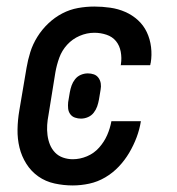

<svg xmlns="http://www.w3.org/2000/svg" viewBox="-20 -558 540 586"><path d="M202 8Q174 8 146.5 2Q119 -4 97 -19.5Q75 -35 60.5 -58Q46 -81 39.5 -107.5Q33 -134 33.5 -163Q34 -192 39 -221L61 -351Q65 -375 72.5 -399Q80 -423 94 -445.5Q108 -468 127.5 -486.5Q147 -505 170 -517Q193 -529 218 -533.5Q243 -538 268 -538Q292 -538 316.5 -534.5Q341 -531 362.5 -521.5Q384 -512 401 -496.5Q418 -481 428 -460Q438 -439 441 -414.5Q444 -390 440 -366Q439 -364 439 -362Q439 -360 438 -359H348Q349 -360 349 -360.5Q349 -361 349 -362Q352 -381 348.5 -400Q345 -419 334 -432.5Q323 -446 305 -452Q287 -458 268 -458Q245 -458 223 -448.5Q201 -439 185 -421.5Q169 -404 161 -382Q153 -360 149 -337L128 -207Q125 -192 124 -176.5Q123 -161 125 -145.5Q127 -130 132.5 -116.5Q138 -103 148 -92.5Q158 -82 172.5 -77Q187 -72 202 -72Q224 -72 245.5 -81Q267 -90 282.5 -107.5Q298 -125 307 -145.5Q316 -166 320 -188H410Q406 -163 397 -139Q388 -115 374.5 -92Q361 -69 342.5 -49.5Q324 -30 301 -16.5Q278 -3 252.5 2.5Q227 8 202 8ZM227 -196Q218 -196 209 -199Q200 -202 194.5 -209.5Q189 -217 188 -226.5Q187 -236 188 -246L193 -276Q195 -287 198.5 -297Q202 -307 209 -316Q216 -325 226.5 -329.5Q237 -334 248 -334Q258 -334 266.5 -331Q275 -328 280.5 -320.5Q286 -313 287.5 -303.5Q289 -294 287 -284L282 -254Q280 -243 276.5 -233Q273 -223 266 -214Q259 -205 248.5 -200.5Q238 -196 227 -196Z"/></svg>

Font: Iosevka Curly Slab MdObl
Style: Regular
Weight: 500
Italic angle: -9°
Monospace: yes
Designer: Belleve Invis
Foundry: Belleve Invis
Version: Version 11.0.0; ttfautohint (v1.8.3)